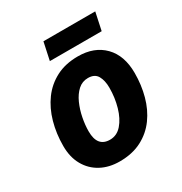

<svg xmlns="http://www.w3.org/2000/svg" viewBox="-168 -834 921 970"><g transform="rotate(-30 292.5 -349.5)"><path d="M252.9 9.8Q191.4 9.8 144.3 -15.6Q97.2 -41 70.6 -88.1Q43.9 -135.3 43.9 -200.2Q43.9 -272.5 62 -336.9Q80.1 -401.4 116.2 -450.7Q152.3 -500 206.8 -528.1Q261.2 -556.2 334 -556.2Q429.2 -556.2 485.1 -499Q541 -441.9 541 -339.8Q541 -270.5 523.9 -207.5Q506.8 -144.5 471.4 -95.7Q436 -46.9 381.6 -18.6Q327.1 9.8 252.9 9.8ZM265.1 -109.9Q305.7 -109.9 334.2 -142.8Q362.8 -175.8 377.9 -228.5Q393.1 -281.2 393.1 -339.8Q393.1 -381.3 377.7 -408.7Q362.3 -436 323.2 -436Q289.6 -436 264.9 -413.6Q240.2 -391.1 224.1 -355.2Q208 -319.3 200 -278.3Q191.9 -237.3 191.9 -200.2Q191.9 -109.9 265.1 -109.9ZM199.7 -606 221.7 -709H523.9L502 -606Z"/></g></svg>

Font: Open Sans
Style: Bold Italic
Weight: 700
Italic angle: -12°
Designer: Monotype Design Team
Foundry: Monotype Imaging Inc.
Version: Version 3.003; ttfautohint (v1.8.4)